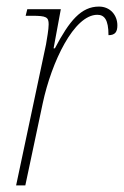

<svg xmlns="http://www.w3.org/2000/svg" viewBox="-20 -564 377 584"><path d="M120 -429 29 0H57L110 -250C137 -376 205 -519 276 -519C297 -519 310 -505 310 -457C331 -457 337 -468 337 -487C337 -517 316 -544 281 -544C227 -544 191 -501 147 -417H143L165 -536H63L58 -516H78C121 -516 128 -512 128 -490C128 -474 123 -448 120 -429Z"/></svg>

Font: Noto Serif Condensed Thin
Style: Italic
Weight: 100
Width: 3
Italic angle: -12°
Designer: Monotype Design Team
Foundry: Monotype Imaging Inc.
Version: Version 2.013